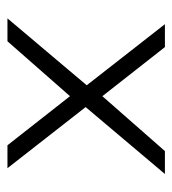

<svg xmlns="http://www.w3.org/2000/svg" viewBox="7 -512 473 528"><g transform="rotate(-90 244.0 -247.5)"><path d="M274 -246 442 -31H379L244 -203L93 -31H30L214 -249L46 -464H109L244 -292L395 -464H458Z"/></g></svg>

Font: Catamaran Thin Light
Style: Regular
Weight: 300
Version: Version 2.000